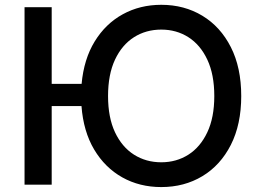

<svg xmlns="http://www.w3.org/2000/svg" viewBox="-20 -757 1064 787"><path d="M191.9 -727.5V-413.1H314.5Q323.7 -514.6 368.2 -587.2Q412.6 -659.7 483.2 -698.5Q553.7 -737.3 641.1 -737.3Q735.4 -737.3 809.6 -692.4Q883.8 -647.5 926.3 -563.7Q968.8 -480 968.8 -363.3Q968.8 -247.1 926.3 -163.3Q883.8 -79.6 809.6 -34.9Q735.4 9.8 641.1 9.8Q552.2 9.8 481.2 -30Q410.2 -69.8 366 -144Q321.8 -218.3 314 -322.3H191.9V0H80.6V-727.5ZM641.1 -91.8Q703.1 -91.8 752.2 -123Q801.3 -154.3 829.8 -214.8Q858.4 -275.4 858.4 -363.3Q858.4 -451.7 829.8 -512.5Q801.3 -573.2 752.2 -604.5Q703.1 -635.7 641.1 -635.7Q578.6 -635.7 529.3 -604.5Q480 -573.2 451.4 -512.5Q422.9 -451.7 422.9 -363.3Q422.9 -275.4 451.4 -214.8Q480 -154.3 529.3 -123Q578.6 -91.8 641.1 -91.8Z"/></svg>

Font: Inter Medium
Style: Regular
Weight: 500
Designer: Rasmus Andersson
Foundry: rsms
Version: Version 4.001;git-9221beed3